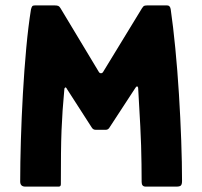

<svg xmlns="http://www.w3.org/2000/svg" viewBox="-20 -693 751 713"><path d="M74 0Q55 0 55 -19Q55 -87 57.5 -171.5Q60 -256 65 -344.5Q70 -433 77.5 -514.5Q85 -596 95 -658Q97 -666 99.5 -669.5Q102 -673 110 -673H181Q192 -673 196.5 -671Q201 -669 205 -662L347 -426Q350 -421 355 -421Q360 -421 363 -426L507 -662Q512 -670 516 -671.5Q520 -673 530 -673H600Q612 -673 614 -658Q623 -596 631 -514Q639 -432 644.5 -343.5Q650 -255 653 -171Q656 -87 656 -21Q656 -9 652 -4.5Q648 0 635 0H521Q506 0 506 -17Q506 -49 505.5 -83Q505 -117 504 -152.5Q503 -188 501 -224Q499 -260 497 -296Q495 -332 493 -367Q492 -372 489 -372Q486 -372 483 -367L385 -217Q380 -211 373 -211H335Q326 -211 321 -219L229 -362Q225 -370 222 -368Q219 -366 219 -362Q215 -319 212.5 -283Q210 -247 208.5 -209Q207 -171 206.5 -123Q206 -75 206 -9Q206 0 198 0Z"/></svg>

Font: Glory ExtraBold
Style: Regular
Weight: 800
Designer: Robert Leuschke
Foundry: Robert Leuschke
Version: Version 1.011